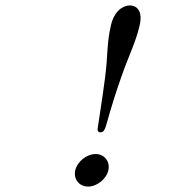

<svg xmlns="http://www.w3.org/2000/svg" viewBox="-20 -678 680 708"><path d="M458.9 -658C434.9 -658 401.5 -639 389.1 -585C372.9 -515 378.8 -480 367.5 -392C357.5 -314 342.7 -224 339.9 -203C339.5 -197 340.9 -190 350.9 -190C360.9 -190 365.9 -199 369.5 -210C374.7 -224 388.6 -284 426.5 -392C456.4 -478 480.1 -520 495.1 -585C507.5 -639 482.9 -658 458.9 -658ZM257.5 -50C250.2 -18 271.7 10 304.7 10C337.7 10 372.2 -18 379.5 -50C386.9 -82 365.4 -110 332.4 -110C299.4 -110 264.9 -82 257.5 -50Z"/></svg>

Font: Linux Libertine Mono O
Style: Mono Oblique
Weight: 400
Italic angle: -13°
Designer: Philipp H. Poll
Foundry: Philipp H. Poll
Version: Version 5.1.7